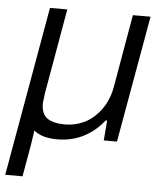

<svg xmlns="http://www.w3.org/2000/svg" viewBox="-58 -571 666 793"><g transform="rotate(5 275.0 -174.5)"><path d="M-6.8 176.8 117.2 -525.9H189L127 -171.9Q122.1 -134.3 122.1 -130.9Q122.1 -85.9 147.7 -68.8Q173.3 -51.8 221.2 -51.8Q262.7 -51.8 300.5 -69.8Q338.4 -87.9 368.2 -127.7Q397.9 -167.5 408.2 -223.1L460.9 -525.9H534.2L440.9 0H386.2L393.1 -83H387.2Q310.5 12.2 193.8 12.2Q129.4 12.2 97.2 -16.1Q96.7 -9.3 88.9 40L64.9 176.8Z"/></g></svg>

Font: Archivo Light
Style: Italic
Weight: 300
Italic angle: -10°
Designer: Hector Gatti
Foundry: Omnibus-Type
Version: Version 2.001